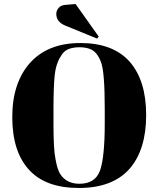

<svg xmlns="http://www.w3.org/2000/svg" viewBox="-20 -925 788 955"><path d="M501 -309C501 -199 493 -122 478 -78C462 -33 428 -11 375 -11C375 -11 375 -11 375 -11C332 -11 300 -27 279 -60C279 -60 279 -60 279 -60C270 -75 262 -99 256 -134C249 -168 246 -226 246 -307C246 -307 246 -379 246 -379C246 -379 246 -379 246 -379C246 -454 248 -511 252 -550C252 -550 252 -550 252 -550C255 -577 260 -597 266 -612C271 -627 279 -641 288 -654C297 -667 309 -677 324 -682C338 -687 355 -690 375 -690C395 -690 412 -687 426 -682C426 -682 426 -682 426 -682C451 -673 470 -651 483 -614C483 -614 483 -614 483 -614C495 -582 501 -505 501 -383C501 -383 501 -309 501 -309C501 -309 501 -309 501 -309ZM373 10C484 10 568 -22 624 -85C679 -148 707 -237 707 -352C707 -467 680 -555 625 -618C570 -680 488 -711 380 -711C272 -711 189 -678 130 -613C71 -547 41 -457 41 -343C41 -228 69 -141 124 -81C179 -20 262 10 373 10ZM308 -901C308 -901 308 -901 308 -901C291 -900 279 -895 272 -886C264 -877 260 -867 260 -856C260 -856 260 -856 260 -856C260 -829 275 -810 304 -798C304 -798 463 -733 463 -733C463 -733 471 -743 471 -743C471 -743 356 -905 356 -905C356 -905 308 -901 308 -901Z"/></svg>

Font: Abril Fatface Utterance
Style: Regular
Weight: 500
Designer: Veronika Burian, Jos Scaglione
Foundry: TypeTogether
Version: ""